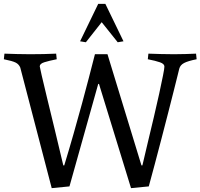

<svg xmlns="http://www.w3.org/2000/svg" viewBox="-22 -966 1039 995"><path d="M491 -531H487L338 0L246 9L83 -616Q76 -633 59.5 -641.5Q43 -650 -2 -659L1 -688Q33 -687 65 -686Q97 -685 134 -685Q206 -685 269 -688L272 -659Q232 -651 208 -643.5Q184 -636 184 -622Q184 -619 194 -575.5Q204 -532 221.5 -460Q239 -388 261 -297.5Q283 -207 306 -109H311Q336 -191 359.5 -273.5Q383 -356 403 -429.5Q423 -503 438 -561Q453 -619 461.5 -652Q470 -685 470 -685H535L711 -109H716Q729 -165 744.5 -230Q760 -295 775.5 -360Q791 -425 803 -480.5Q815 -536 822.5 -573.5Q830 -611 830 -621Q830 -635 807.5 -643Q785 -651 744 -659L747 -688Q779 -687 811 -686Q843 -685 880 -685Q918 -685 940.5 -686Q963 -687 994 -688L997 -659Q952 -650 932 -639.5Q912 -629 907 -610Q907 -610 899.5 -579.5Q892 -549 879 -497.5Q866 -446 849.5 -381.5Q833 -317 815 -248Q797 -179 780 -115Q763 -51 749 0L657 9ZM487 -946H524L618 -752L588 -747L505 -851L423 -747L393 -752Z"/></svg>

Font: Average
Style: Regular
Weight: 400
Designer: Eduardo Tunni
Foundry: Eduardo Rodriguez Tunni
Version: Version 1.003; ttfautohint (v1.8.4.7-5d5b)